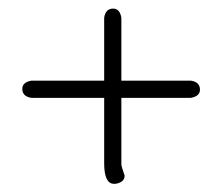

<svg xmlns="http://www.w3.org/2000/svg" viewBox="-20 -458 535 458"><path d="M250 -437.5Q265.6 -437.5 269.5 -416V-265.6H435.5Q457 -262.2 457 -244.1Q457 -228.5 435.5 -224.6H269.5V-66.4Q269.5 -61 277.3 -39.1Q277.3 -23.4 255.9 -19.5H252Q228.5 -19.5 228.5 -68.4V-224.6H54.7Q33.2 -228 33.2 -246.1Q33.2 -261.7 54.7 -265.6H228.5V-416Q231.9 -437.5 250 -437.5Z"/></svg>

Font: CEF Fonts CJK
Style: Regular
Weight: 400
Designer: PartyBoss (派对大魔王)
Version: Release 2.25